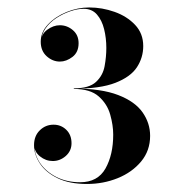

<svg xmlns="http://www.w3.org/2000/svg" viewBox="-20 -932 490 502"><path d="M207.5 -451Q161.5 -451 130.8 -466Q100 -481 84.5 -504.2Q69 -527.5 69 -552.5Q69 -576.5 84 -591.2Q99 -606 120 -606Q139.5 -606 153.2 -592.8Q167 -579.5 167 -557.5Q167 -537.5 152 -524.2Q137 -511 118 -511Q99.5 -511 84.5 -523.2Q69.5 -535.5 69.5 -552.5H70Q70 -527 85.2 -505Q100.5 -483 127.5 -469.2Q154.5 -455.5 189.5 -455.5Q235.5 -455.5 255.8 -491.5Q276 -527.5 276 -580Q276 -604.5 268.2 -632.2Q260.5 -660 238.2 -679.8Q216 -699.5 173 -699.5V-700.5Q245 -700.5 289 -683.5Q333 -666.5 352.8 -638.2Q372.5 -610 372.5 -577Q372.5 -538 349 -509.8Q325.5 -481.5 287.8 -466.2Q250 -451 207.5 -451ZM173 -700V-701Q213 -701 231 -717.8Q249 -734.5 253.5 -759Q258 -783.5 258 -806.5Q258 -832.5 252.2 -855.8Q246.5 -879 233.5 -894Q220.5 -909 198.5 -909Q182.5 -909 163.5 -902.5Q144.5 -896 127.2 -884.8Q110 -873.5 99 -857.8Q88 -842 88 -823H87.5Q87.5 -842.5 103.5 -854.2Q119.5 -866 136.5 -866Q155.5 -866 170.5 -853.2Q185.5 -840.5 185.5 -819Q185.5 -795.5 169.5 -783.2Q153.5 -771 136.5 -771Q117.5 -771 102 -785Q86.5 -799 86.5 -823Q86.5 -848 105.5 -868.2Q124.5 -888.5 153.8 -900.5Q183 -912.5 213.5 -912.5Q247 -912.5 279.5 -901Q312 -889.5 333.2 -867Q354.5 -844.5 354.5 -811.5Q354.5 -781.5 338 -756.2Q321.5 -731 281.8 -715.5Q242 -700 173 -700Z"/></svg>

Font: Bodoni Moda 96pt
Style: Bold
Weight: 700
Version: Version 2.005